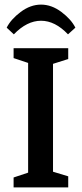

<svg xmlns="http://www.w3.org/2000/svg" viewBox="-20 -813 355 833"><path d="M39 -43 102 -64V-540L39 -561V-604H276V-557L210 -536V-68L276 -48V0H39ZM9 -693Q27 -729 69.5 -761Q112 -793 158 -793Q204 -793 246.5 -761Q289 -729 307 -693L275 -664Q219 -723 158 -723Q97 -723 40 -664Z"/></svg>

Font: Grenze Medium
Style: Regular
Weight: 500
Designer: Renata Polastri
Foundry: Omnibus-Type
Version: Version 1.002; ttfautohint (v1.8)